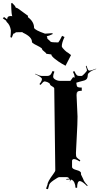

<svg xmlns="http://www.w3.org/2000/svg" viewBox="-268 -1328 707 1370"><path d="M62.5 -944.3Q62.5 -949.2 47.6 -960.4Q32.7 -971.7 32.7 -976.6Q32.7 -983.9 14.4 -993.7Q-3.9 -1003.4 -22 -1012.7Q-40 -1022 -40 -1029.3Q-40 -1064.9 -103.5 -1094.2Q-103.5 -1097.7 -113.8 -1098.6L-154.8 -1097.7Q-160.6 -1089.4 -168.9 -1089.4Q-173.8 -1089.4 -184.1 -1059.1L-193.8 -1063Q-190.4 -1084.5 -190.4 -1110.8Q-195.8 -1149.4 -219.2 -1170.4Q-224.1 -1176.3 -224.1 -1180.2L-248 -1197.3L-239.3 -1206.5L-216.8 -1190.4Q-216.8 -1213.4 -194.3 -1213.4L-179.2 -1212.9Q-186.5 -1212.9 -188.5 -1303.2L-182.1 -1307.6Q-157.2 -1284.2 -157.2 -1276.4Q-157.2 -1273.4 -141.6 -1268.6L-66.9 -1214.4H-68.4L-68.8 -1205.6Q-24.9 -1173.3 -24.9 -1129.4Q-20 -1113.3 53.2 -1087.9Q58.6 -1088.9 106.4 -1091.3L107.9 -1085Q81.5 -1071.8 65.4 -1069.3Q69.3 -1065.4 70.3 -1051.8L91.8 -1032.7Q87.9 -1025.4 147.9 -1025.4Q148.4 -1025.4 155.8 -1036.6Q163.1 -1047.9 174.8 -1072.3L192.4 -1064Q172.9 -1023.4 172.9 -997.1Q175.8 -986.3 194.1 -969.2Q212.4 -952.1 216.8 -952.1L238.8 -935.1L199.7 -858.9L174.3 -873Q148.9 -887.7 123.5 -908Q98.1 -928.2 98.1 -939.5ZM231.4 -41 230.5 -47.9Q227.5 -47.9 205.1 -45.9V-50.8L227.5 -53.2Q219.2 -64 208.5 -64H154.3Q146.5 -64 114.5 -41.7Q82.5 -19.5 82.5 -6.8L74.2 22L60.5 18.1L70.3 -8.8Q70.3 -30.3 112.3 -86.4Q126.5 -105 126.5 -112.8L119.1 -695.8Q119.1 -704.1 104.7 -711.4Q90.3 -718.8 88.6 -726.8Q86.9 -734.9 72.5 -741Q58.1 -747.1 49.6 -747.1Q41 -747.1 21.5 -722.2L13.2 -728Q31.2 -749 31.2 -764.2Q31.2 -776.9 -18.6 -799.8L-17.6 -801.8Q17.1 -786.1 30.3 -786.1H69.3Q82 -786.1 89.8 -792.5Q97.7 -798.8 107.4 -821.8L120.1 -816.9Q111.3 -793.9 111.3 -781.5Q111.3 -769 127.2 -760Q143.1 -751 161.1 -751H234.4L254.4 -778.8L261.2 -772Q264.2 -774.9 264.2 -783.4Q264.2 -792 252.4 -815.9L262.2 -820.8Q273.4 -797.9 279.8 -792Q286.1 -786.1 296.4 -786.1H315.4Q319.3 -786.1 335.9 -803.5Q352.5 -820.8 352.5 -826.2Q352.5 -831.5 344.2 -856.9L349.1 -858.9Q356.9 -835.4 360.6 -829.8Q364.3 -824.2 369.1 -824.2H372.1Q381.8 -824.2 417.5 -837.9L418.5 -835.9Q384.8 -823.7 375.5 -815.9L362.3 -804.2Q358.4 -799.8 358.2 -790.5Q357.9 -781.2 355 -772.7Q352.1 -764.2 346.2 -760.3Q336.9 -753.9 327.4 -752.2Q317.9 -750.5 300.5 -745.1Q283.2 -739.7 276.4 -737.8L279.3 -719.2Q280.3 -710 287.6 -706.5Q294.9 -703.1 315.4 -703.1V-680.2Q291.5 -680.2 284.2 -672.9Q284.2 -669.9 284.7 -663.8Q285.2 -657.7 285.2 -653.8L283.2 -671.9Q278.3 -667 278.3 -648.9L285.2 -496.1Q285.2 -447.8 279.8 -354Q274.4 -260.3 273.9 -236.6Q273.4 -212.9 278.8 -205.6Q284.2 -198.2 305.2 -184.1L300.3 -175.8Q274.4 -192.9 260.3 -192.9Q246.1 -192.9 246.1 -179.2V-136.2Q246.1 -123 278.3 -114.5Q310.5 -106 310.5 -91.8L309.1 -87.9Q309.1 -83.5 316.4 -69.8Q323.7 -56.2 325.2 -51.8Q330.6 -31.7 357.4 -4.9L353.5 0Q322.3 -31.2 306.2 -35.2H305.2L302.2 -36.1Q282.2 -36.1 282.2 12.2L270.5 11.2Q270.5 -7.8 262.5 -25.4Q254.4 -43 238.3 -46.9L228.5 -28.8Q231.4 -35.6 231.4 -41ZM290.5 -621.1Q286.6 -640.6 285.2 -653.8Z"/></svg>

Font: Eater Caps
Style: Regular
Weight: 400
Version: Version 001.002